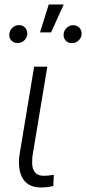

<svg xmlns="http://www.w3.org/2000/svg" viewBox="-20 -822 380 846"><path d="M19.5 0ZM188.5 -528.3 122.6 -131.8 121.6 -102.1Q123.5 -48.8 170.4 -47.4Q182.1 -46.9 217.3 -51.3L214.8 -2.4Q184.6 4.9 156.7 3.9Q106.4 2.9 82.5 -32Q58.6 -66.9 64.9 -133.3L130.4 -528.3ZM194.8 -802.2H260.7L205.1 -679.2H156.2ZM21 -671.4Q22 -688 34.7 -699.7Q47.4 -711.4 62.5 -711.4Q79.6 -711.9 90.3 -700.2Q101.1 -688.5 100.1 -671.4Q98.6 -654.8 86.7 -643.8Q74.7 -632.8 58.1 -632.3Q41.5 -631.8 30.5 -643.1Q19.5 -654.3 21 -671.4ZM260.3 -670.9Q261.2 -687.5 273.9 -699.2Q286.6 -710.9 301.8 -710.9Q318.8 -711.4 329.8 -699.7Q340.8 -688 339.4 -670.9Q338.4 -654.8 326.2 -643.6Q314 -632.3 297.9 -631.8Q280.8 -631.3 270 -642.6Q259.3 -653.8 260.3 -670.9Z"/></svg>

Font: Roboto Light
Style: Italic
Weight: 300
Italic angle: -12°
Designer: Google
Version: Version 2.134; 2016; ttfautohint (v1.6)